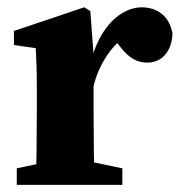

<svg xmlns="http://www.w3.org/2000/svg" viewBox="-20 -519 505 539"><path d="M27.1 0H323.4V-46.5L227.8 -66.5H122.7L27.1 -46.5V0ZM80.4 0H245.7C243.7 -45 242.7 -148 242.7 -210V-365L233.6 -487.8L216.5 -498.5L19.1 -432.1V-392.7L80.4 -383.7C82.4 -343.7 83.4 -323.5 83.4 -268.5V-210C83.4 -148 82.4 -45 80.4 0ZM242.2 -274.4C255.1 -334.1 291.1 -387 327.1 -413.2L286.8 -427.7L315.9 -389.6C339.7 -358 363 -343.2 393.2 -343.2C433.2 -343.2 462.1 -372.8 464.2 -424.9C455.8 -474.4 420.8 -498.5 377.4 -498.5C322.5 -498.5 258.9 -446.3 234.8 -343.1H206.8L242.2 -274.4Z"/></svg>

Font: Source Serif Variable
Style: Regular
Weight: 389
Designer: Frank Grießhammer
Foundry: Adobe Systems Incorporated
Version: Version 3.001;hotconv 1.0.111;makeotfexe 2.5.65597